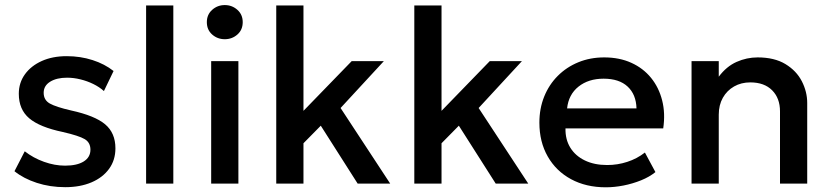

<svg xmlns="http://www.w3.org/2000/svg" viewBox="-20 -742 3354 776"><path d="M243.5 14.5Q182 14.5 128.5 -3Q75 -20.5 38.5 -50L80 -130.5Q114.5 -103.5 157.8 -88Q201 -72.5 243 -72.5Q291.5 -72.5 318.5 -89.5Q345.5 -106.5 345.5 -137Q345.5 -166 322.2 -179.8Q299 -193.5 234 -208.5Q140.5 -228 98.2 -263.8Q56 -299.5 56 -363Q56 -407.5 80.8 -441.8Q105.5 -476 149 -495.5Q192.5 -515 249.5 -515Q305 -515 354 -499.2Q403 -483.5 439 -455L400 -374Q381.5 -390.5 357 -402.5Q332.5 -414.5 305.2 -421.2Q278 -428 251 -428Q209 -428 182.8 -411.8Q156.5 -395.5 156.5 -367Q156.5 -337.5 181.5 -323.5Q206.5 -309.5 267.5 -295.5Q363.5 -274.5 405 -239.5Q446.5 -204.5 446.5 -142.5Q446.5 -95 421 -59.8Q395.5 -24.5 349.8 -5Q304 14.5 243.5 14.5Z M570.5 0V-720H680.5V0Z M833.5 0V-495H943.5V0ZM888.5 -583.5Q859 -583.5 837.5 -602.5Q816 -621.5 816 -652.5Q816 -683 837.5 -702.2Q859 -721.5 888.5 -721.5Q918 -721.5 939.5 -702.2Q961 -683 961 -652.5Q961 -621.5 939.5 -602.5Q918 -583.5 888.5 -583.5Z M1096.5 0V-720H1206.5V-294L1401.5 -495H1531.5L1356.5 -305.5L1557 0H1425.5L1276.5 -234L1206.5 -163V0Z M1654.5 0V-720H1764.5V-294L1959.5 -495H2089.5L1914.5 -305.5L2115 0H1983.5L1834.5 -234L1764.5 -163V0Z M2428.5 15Q2348.5 15 2288 -17.8Q2227.5 -50.5 2193.8 -109.5Q2160 -168.5 2160 -246.5Q2160 -303.5 2179.5 -351.8Q2199 -400 2234.5 -435.5Q2270 -471 2317.8 -490.5Q2365.5 -510 2422 -510Q2483.5 -510 2531.5 -488.2Q2579.5 -466.5 2611.2 -427.5Q2643 -388.5 2656.2 -336.2Q2669.5 -284 2660.5 -223H2265.5Q2264.5 -178.5 2285 -145.2Q2305.5 -112 2343.8 -93.5Q2382 -75 2434 -75Q2476 -75 2515.2 -87.8Q2554.5 -100.5 2586.5 -125.5L2629 -46.5Q2605 -27 2571 -13.2Q2537 0.5 2500 7.8Q2463 15 2428.5 15ZM2272 -304H2552.5Q2551 -360 2516.8 -392Q2482.5 -424 2419.5 -424Q2358.5 -424 2318.2 -392Q2278 -360 2272 -304Z M2775 0V-495H2885V-432Q2916 -473.5 2957 -491.8Q2998 -510 3042 -510Q3110 -510 3154.5 -483Q3199 -456 3220.8 -413.5Q3242.5 -371 3242.5 -326V0H3132.5V-292Q3132.5 -345 3100.8 -377Q3069 -409 3012.5 -409Q2975.5 -409 2946.8 -392.5Q2918 -376 2901.5 -346.8Q2885 -317.5 2885 -278.5V0Z"/></svg>

Font: Geologica Cursive
Style: Regular
Weight: 400
Designer: Sindre Bremnes, Frode Helland
Foundry: Monokrom Skriftforlag AS
Version: Version 1.010;gftools[0.9.28]